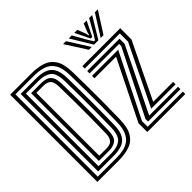

<svg xmlns="http://www.w3.org/2000/svg" viewBox="-182 -1023 1245 1245"><g transform="rotate(-45 440.5 -400.0)"><path d="M53.2 0V-800H247.4Q304.4 -800 348 -785.8Q391.5 -771.6 416.6 -732.1Q441.8 -692.7 443.2 -616.7Q444.9 -541.1 445.4 -474.2Q445.9 -407.3 445.5 -337.7Q445 -268.1 443.2 -184.1Q441.8 -109.3 417.6 -69.6Q393.5 -29.8 350.4 -14.9Q307.4 0 249.2 0ZM79 -22.3H249.2Q283 -22.3 313 -28.3Q343.1 -34.4 366.2 -51.2Q389.3 -68.1 402.9 -100.3Q416.5 -132.6 417.5 -184.9Q418.9 -255.5 419.5 -325.5Q420 -395.5 419.5 -467.6Q419.1 -539.7 417.5 -615.9Q416.2 -681.3 395.1 -716.3Q374 -751.3 336.4 -764.5Q298.7 -777.7 247.4 -777.7H79ZM104.7 -44.6V-755.4H247.4Q291.1 -755.4 323 -744.1Q355 -732.9 372.8 -702.8Q390.7 -672.6 391.8 -615.9Q393 -556.1 393.5 -503.8Q394 -451.4 394 -401.2Q394 -351.1 393.5 -298.3Q393 -245.6 391.8 -184.9Q390.7 -126.6 372.2 -96.3Q353.6 -66.1 321.9 -55.4Q290.1 -44.6 249.2 -44.6ZM130.4 -67H249.2Q304.8 -67 334.7 -91.8Q364.5 -116.7 366 -185.7Q367.5 -259.6 368 -328.9Q368.5 -398.1 368.1 -468.3Q367.6 -538.5 366 -615.1Q364.5 -685.1 333.4 -709.1Q302.3 -733 247.4 -733H130.4ZM156.2 -89.3V-710.7H247.4Q271.2 -710.7 291.9 -704.5Q312.7 -698.2 325.9 -677.7Q339.2 -657.2 340.1 -614.3Q341.8 -538.6 342.4 -470.5Q343.1 -402.5 342.5 -333.7Q341.9 -265 340.1 -186.5Q338.6 -126.8 313.9 -108Q289.3 -89.3 249.2 -89.3ZM181.9 -111.6H249.2Q268.6 -111.6 283 -117.8Q297.5 -124 305.8 -140.4Q314.1 -156.8 314.6 -187Q316.1 -257.7 316.6 -328.2Q317.1 -398.6 316.6 -469.9Q316.1 -541.2 314.6 -613.7Q313.6 -658.6 295.7 -673.5Q277.7 -688.4 247.4 -688.4H181.9ZM635.6 -89.1 837 -502.4V-577.7H515V-600H862.8V-497.2L676.3 -111.4H859.4V-89.1ZM510.8 0V-81L713.4 -488.6H515V-510.9H754.8L536.6 -74.6V-22.3H859.4V0ZM562.3 -44.6V-68.1L785.6 -513.6V-533.2H515V-555.4H811.3V-508.4L595 -66.8H859.4V-44.6ZM528 -789.3H554.7L646.1 -644.8H620.2ZM579.9 -789.3H607.4L660.3 -696.1L682.6 -660.4H691.8L714.1 -696L766.9 -789.3H794.5L707.1 -644.8H667.2ZM630.9 -789.3H658.5L681 -731.2L685 -712.2H689.4L693.5 -731.2L716.7 -789.3H744.2L708.6 -717.2L694.6 -688.3H679.8L666 -717.2ZM819.6 -789.3H846.4L754.2 -644.8H728.2Z"/></g></svg>

Font: Big Shoulders Inline Text SC Thin
Style: Regular
Weight: 100
Designer: Patric King
Foundry: XO Type Co
Version: Version 2.002